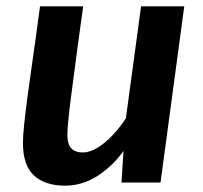

<svg xmlns="http://www.w3.org/2000/svg" viewBox="-20 -577 642 607"><path d="M185.5 10Q122.5 10 87.5 -22.2Q52.5 -54.5 52.5 -125Q52.5 -145.5 56.2 -181.8Q60 -218 66.5 -268Q72.5 -312 79.5 -361.5Q86.5 -411 93.5 -461Q100.5 -511 106.5 -557H243Q240.5 -540 236.8 -512.5Q233 -485 228.5 -452Q224 -419 219.5 -384.8Q215 -350.5 211 -319.8Q207 -289 204 -266.5Q198.5 -224 195.8 -195Q193 -166 193 -150.5Q193 -121 205.5 -108Q218 -95 242 -95Q263.5 -95 287.5 -109.5Q311.5 -124 335 -148.5Q358.5 -173 378 -203L426 -557H562.5L487.5 0H364L370.5 -100Q337 -52.5 288.8 -21.2Q240.5 10 185.5 10Z"/></svg>

Font: Merriweather Sans SemiBold
Style: Italic
Weight: 600
Italic angle: -7.5°
Designer: Eben Sorkin
Foundry: Eben Sorkin
Version: Version 2.001